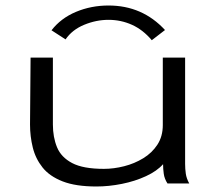

<svg xmlns="http://www.w3.org/2000/svg" viewBox="-20 -666 790 697"><path d="M330 11Q255 11 207.5 -7.5Q160 -26 134.5 -58Q109 -90 99 -130.5Q89 -171 89 -214L91 -457H172V-214Q172 -168 187 -131.5Q202 -95 242 -74Q282 -53 357 -53Q393 -53 430.5 -62.5Q468 -72 500 -91.5Q532 -111 551.5 -141Q571 -171 571 -212V-457H652V-71Q652 -53 654.5 -35.5Q657 -18 667 0H588Q577 -17 574.5 -35Q572 -53 572 -70Q550 -45 510 -26.5Q470 -8 422.5 1.5Q375 11 330 11ZM218 -523 167 -556Q201 -600 256 -623Q311 -646 374 -646Q497 -646 579 -557L531 -520Q499 -558 459 -576Q419 -594 374 -594Q329 -594 285.5 -576Q242 -558 218 -523Z"/></svg>

Font: Inconsolata ExtraExpanded
Style: Regular
Weight: 400
Width: 8
Monospace: yes
Designer: Raph Levien, Cyreal, Brenton Simpson
Foundry: Raph Levien, Cyreal, Google
Version: Version 3.000; ttfautohint (v1.8.2.53-6de2)